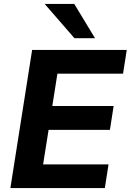

<svg xmlns="http://www.w3.org/2000/svg" viewBox="-20 -960 667 980"><path d="M33 0 144 -705H627L608 -584H273L247 -419H560L541 -297H228L200 -121H534L515 0ZM360 -765 208 -940H359L465 -765Z"/></svg>

Font: Nunito Sans 12pt ExtraLight ExtraBold
Style: Italic
Weight: 800
Italic angle: -9°
Version: Version 3.101;gftools[0.9.27]